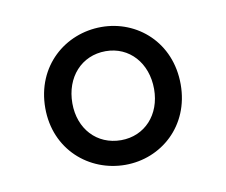

<svg xmlns="http://www.w3.org/2000/svg" viewBox="-45 -818 460 391"><g transform="rotate(-10 185.0 -622.5)"><path d="M186 -480C260 -480 325 -536 325 -622C325 -709 260 -765 186 -765C111 -765 45 -709 45 -622C45 -536 111 -480 186 -480ZM186 -531C136 -531 101 -569 101 -622C101 -676 136 -715 186 -715C235 -715 270 -676 270 -622C270 -569 235 -531 186 -531Z"/></g></svg>

Font: Noto Sans Mono CJK HK
Style: Regular
Weight: 400
Designer: Ryoko NISHIZUKA 西塚涼子 (kana, bopomofo & ideographs); Paul D. Hunt (Latin, Greek & Cyrillic); Sandoll Communications 산돌커뮤니
Foundry: Adobe
Version: Version 2.004;hotconv 1.0.118;makeotfexe 2.5.65603